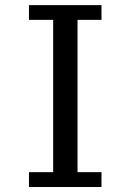

<svg xmlns="http://www.w3.org/2000/svg" viewBox="-20 -731 515 751"><path d="M93.3 0.5V-57.6H188V-653.3H93.3V-710.9H377V-653.3H283.2V-57.6H377V0.5Z"/></svg>

Font: Comme
Style: Regular
Weight: 400
Designer: Vernon Adams
Foundry: Vernon Adams
Version: Version 1.000;gftools[0.9.27]